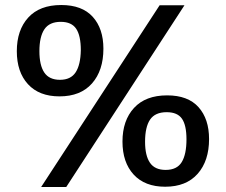

<svg xmlns="http://www.w3.org/2000/svg" viewBox="-20 -733 901 765"><path d="M47 -529Q47 -613 92.5 -663Q138 -713 224 -713Q307 -713 349.5 -666Q392 -619 392 -539Q392 -452 346.5 -400.5Q301 -349 217 -349Q136 -349 91.5 -397.5Q47 -446 47 -529ZM244 12H144L616 -712H715ZM302 -533Q302 -591 283.5 -618.5Q265 -646 222 -646Q177 -646 157 -616.5Q137 -587 137 -529Q137 -473 156.5 -444Q176 -415 219 -415Q262 -415 281.5 -445Q301 -475 302 -533ZM468 -169Q468 -253 514 -303Q560 -353 646 -353Q729 -353 771 -306Q813 -259 813 -179Q813 -92 767.5 -40.5Q722 11 638 11Q557 11 512.5 -37.5Q468 -86 468 -169ZM723 -178Q723 -234 705 -260Q687 -286 644 -286Q598 -286 578 -256.5Q558 -227 558 -168Q558 -113 577.5 -84.5Q597 -56 640 -56Q685 -56 704 -87Q723 -118 723 -178Z"/></svg>

Font: Bitter Pro SemiBold
Style: Regular
Weight: 600
Designer: Sol Matas, and Bitter project Authors
Foundry: Sol Matas
Version: Version 1.010